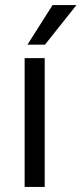

<svg xmlns="http://www.w3.org/2000/svg" viewBox="-20 -736 321 756"><path d="M156 0H77V-507H156ZM157 -560H88L187 -716H281Z"/></svg>

Font: Hind Guntur
Style: Regular
Weight: 400
Version: Version 1.000;PS 1.0;hotconv 1.0.86;makeotf.lib2.5.63406; tt